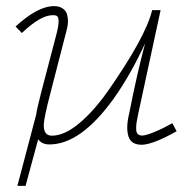

<svg xmlns="http://www.w3.org/2000/svg" viewBox="-20 -463 640 631"><path d="M546.4 -58.1 560.5 -31.7Q485.4 10.7 447.8 12.7Q411.1 13.7 402.1 -14.9Q393.1 -43.5 404.8 -91.3Q430.2 -220.7 457 -320.8Q408.7 -216.3 353.5 -138.7Q245.1 11.7 142.6 11.7Q117.2 11.7 105.5 -5.4L64 147.9H37.1L98.6 -85Q102.5 -109.9 115.2 -158.7L164.6 -347.2Q172.4 -376.5 172.6 -391.1Q172.9 -405.8 168 -409.7Q163.1 -413.6 152.3 -413.1Q112.8 -412.6 51.8 -354.5L31.2 -376Q104.5 -442.9 157.2 -442.9Q174.8 -442.9 185.8 -435.3Q196.8 -427.7 200.2 -416Q203.6 -404.3 203.4 -392.3Q203.1 -380.4 200.2 -368.7L144 -150.4Q125 -76.7 124 -55.2Q122.1 -16.6 151.4 -17.1Q191.9 -17.6 239.3 -56.9Q286.6 -96.2 332.5 -160.6Q459 -341.3 480 -429.7H507.8L433.6 -85.9Q430.2 -69.3 428.7 -59.6Q427.2 -49.8 427.5 -38.3Q427.7 -26.9 433.3 -22Q439 -17.1 449.2 -17.6Q461.9 -18.6 489 -29.8Q516.1 -41 546.4 -58.1Z"/></svg>

Font: Compagnon Light Italic
Style: Regular
Weight: 400
Italic angle: -12°
Designer: Valentin Papon
Foundry: Velvetyne Type Foundry
Version: Version 1.000;PS 001.000;hotconv 1.0.88;makeotf.lib2.5.64775